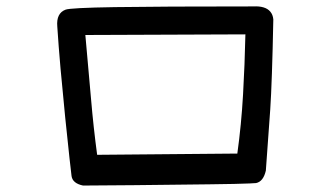

<svg xmlns="http://www.w3.org/2000/svg" viewBox="-20 -613 1040 604"><path d="M241.2 -29.3Q208.5 -36.1 205.1 -59.1Q203.6 -68.8 198.7 -114.7Q193.8 -160.6 185.1 -243.7Q176.8 -326.2 170.4 -397.7Q164.1 -469.2 160.2 -529.8Q156.7 -571.3 186 -582.5Q200.2 -588.4 341.6 -590.6Q482.9 -592.8 777.3 -592.8Q795.4 -593.8 808.8 -589.8Q822.3 -585.9 830.3 -576.4Q838.4 -566.9 839.8 -552.2V-551.8Q837.9 -453.1 835.4 -382.1Q833 -311 830.1 -268.1Q824.2 -182.1 816.4 -77.6V-77.1V-76.7Q808.6 -42 785.6 -37.1Q782.2 -36.6 764.9 -35.9Q747.6 -35.2 715.8 -34.4Q684.1 -33.7 639.9 -33.2Q595.7 -32.7 535.2 -32Q474.6 -31.2 403.1 -30.5Q331.5 -29.8 242.2 -29.3H241.7ZM726.6 -129.9Q739.3 -221.2 744.6 -315.9Q750 -410.2 752 -504.9L248.5 -502.9Q258.8 -385.7 266.6 -299.3Q273.9 -213.4 285.6 -126Z"/></svg>

Font: NaikaiFont
Style: SemiBold
Weight: 600
Version: Version 1.89